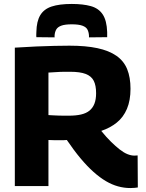

<svg xmlns="http://www.w3.org/2000/svg" viewBox="-20 -941 736 971"><path d="M639 10Q608 10 577 1.5Q546 -7 515.5 -25Q485 -43 453 -71.5Q421 -100 387.5 -140Q354 -180 318 -233Q312 -232 301.5 -232Q291 -232 284 -232Q271 -232 255 -232Q239 -232 225 -233V0H55V-700Q114 -704 163.5 -706Q213 -708 254.5 -709Q296 -710 331 -710Q414 -710 472.5 -697.5Q531 -685 568.5 -659Q606 -633 623 -591.5Q640 -550 640 -492Q640 -433 622 -390.5Q604 -348 570.5 -321Q537 -294 492 -279Q518 -247 541.5 -224Q565 -201 585.5 -185Q606 -169 624.5 -161.5Q643 -154 660 -154Q663 -154 668 -154.5Q673 -155 676 -155L677 7Q670 8 661 9Q652 10 639 10ZM329 -356Q364 -356 390 -362Q416 -368 432.5 -381.5Q449 -395 457.5 -416.5Q466 -438 466 -470Q466 -509 454 -532.5Q442 -556 413.5 -567Q385 -578 335 -578Q319 -578 307.5 -578Q296 -578 284.5 -577.5Q273 -577 259 -576Q245 -575 225 -574V-359Q240 -358 252 -357.5Q264 -357 276 -356.5Q288 -356 300.5 -356Q313 -356 329 -356ZM343 -921Q400 -921 439.5 -910Q479 -899 499.5 -868Q520 -837 522 -779Q522 -773 522 -766.5Q522 -760 522 -753L430 -752Q430 -754 430 -756.5Q430 -759 430 -761Q429 -778 422.5 -791Q416 -804 397 -811Q378 -818 343 -818Q308 -818 289.5 -811Q271 -804 264 -791Q257 -778 256 -761Q256 -759 256 -756.5Q256 -754 256 -752L164 -753Q163 -760 163.5 -767Q164 -774 164 -780Q165 -833 183.5 -864Q202 -895 241 -908Q280 -921 343 -921Z"/></svg>

Font: Georama ExtraCondensed Thin
Style: Bold
Weight: 700
Version: Version 1.001